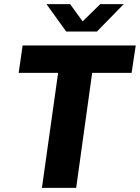

<svg xmlns="http://www.w3.org/2000/svg" viewBox="-20 -905 674 925"><path d="M182 0 260 -554H70L89 -686H634L614 -554H424L347 0ZM299 -753 204 -885H318L378 -802L463 -885H576L447 -753Z"/></svg>

Font: Chivo Mono Medium
Style: Bold Italic
Weight: 700
Italic angle: -8.05°
Monospace: yes
Version: Version 1.008